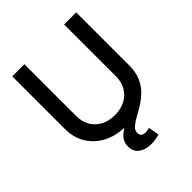

<svg xmlns="http://www.w3.org/2000/svg" viewBox="-253 -874 1227 1227"><g transform="rotate(-45 360.0 -260.5)"><path d="M359.9 11.7Q272.9 11.7 207.8 -22Q142.6 -55.7 106.7 -114.7Q70.8 -173.8 70.8 -249.5V-727.5H180.2V-258.3Q180.2 -209 202.1 -170.4Q224.1 -131.8 264.4 -109.9Q304.7 -87.9 360.4 -87.9Q415.5 -87.9 455.8 -110.1Q496.1 -132.3 517.8 -170.7Q539.6 -209 539.6 -258.3V-727.5H648.9V-249.5Q648.9 -173.3 613 -114.5Q577.1 -55.7 512.2 -22Q447.3 11.7 359.9 11.7ZM392.1 207.5Q341.3 207.5 308.8 183.1Q276.4 158.7 276.4 111.8Q276.4 78.1 294.7 54.7Q313 31.2 342.8 13.4Q372.6 -4.4 408.2 -20.5Q443.8 -36.6 479.5 -55.4Q515.1 -74.2 544.9 -99.9Q574.7 -125.5 592.8 -161.9Q610.8 -198.2 610.8 -249.5H648.9Q648.9 -187.5 629.6 -143.8Q610.4 -100.1 579.6 -70.3Q548.8 -40.5 514.4 -19.3Q480 2 449.2 18.8Q418.5 35.6 399.2 53Q379.9 70.3 379.9 93.8Q379.9 110.4 389.6 119.6Q399.4 128.9 419.9 128.9Q429.7 128.9 439 127.2Q448.2 125.5 455.6 123L468.8 196.8Q453.6 200.7 433.8 204.1Q414.1 207.5 392.1 207.5Z"/></g></svg>

Font: Inter 24pt Medium
Style: Regular
Weight: 500
Designer: Rasmus Andersson
Foundry: rsms
Version: Version 4.001;git-66647c0bb